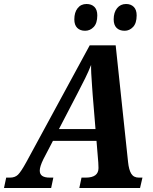

<svg xmlns="http://www.w3.org/2000/svg" viewBox="-63 -941 768 961"><path d="M650 -52 638 0H334L345 -52H366Q430 -52 430 -100L429 -127L420 -236H202L154 -144Q136 -107 136 -87Q136 -69 148.5 -60.5Q161 -52 186 -52H204L193 0H-43L-32 -52H-13Q12 -52 27 -66.5Q42 -81 69 -130L386 -714H516L578 -130Q582 -91 594 -71.5Q606 -52 632 -52ZM415 -295 401 -465 398 -507Q392 -585 393 -616Q380 -583 363.5 -549.5Q347 -516 325 -474L232 -295ZM309 -844Q309 -879 325.5 -900Q342 -921 370 -921Q395 -921 409.5 -906.5Q424 -892 424 -864Q424 -825 406 -806Q388 -787 363 -787Q338 -787 323.5 -801.5Q309 -816 309 -844ZM506 -844Q506 -879 523 -900Q540 -921 568 -921Q592 -921 606.5 -906.5Q621 -892 621 -864Q621 -825 603 -806Q585 -787 561 -787Q535 -787 520.5 -801.5Q506 -816 506 -844Z"/></svg>

Font: Noto Serif Narrow
Style: Bold Italic
Weight: 700
Width: 4
Italic angle: -12°
Designer: Monotype Design Team
Foundry: Monotype Imaging Inc.
Version: Version 1.001